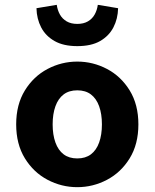

<svg xmlns="http://www.w3.org/2000/svg" viewBox="-20 -763 640 795"><path d="M300 12Q235 12 177 -18.5Q119 -49 83 -107.5Q47 -166 47 -248Q47 -330 83 -388.5Q119 -447 177 -477.5Q235 -508 300 -508Q365 -508 423 -477.5Q481 -447 517 -388.5Q553 -330 553 -248Q553 -166 517 -107.5Q481 -49 423 -18.5Q365 12 300 12ZM300 -107Q334 -107 356.5 -124Q379 -141 390.5 -173Q402 -205 402 -248Q402 -291 390.5 -323Q379 -355 356.5 -372Q334 -389 300 -389Q266 -389 243.5 -372Q221 -355 209.5 -323Q198 -291 198 -248Q198 -205 209.5 -173Q221 -141 243.5 -124Q266 -107 300 -107ZM300 -572Q243 -572 206 -593Q169 -614 150.5 -649.5Q132 -685 131 -729L215 -743Q218 -721 228 -703Q238 -685 256 -674.5Q274 -664 300 -664Q326 -664 344 -674.5Q362 -685 372 -703Q382 -721 385 -743L469 -729Q468 -685 449.5 -649.5Q431 -614 394.5 -593Q358 -572 300 -572Z"/></svg>

Font: Source Code Pro ExtraLight
Style: Bold
Weight: 700
Monospace: yes
Version: Version 1.018;hotconv 1.0.116;makeotfexe 2.5.65601